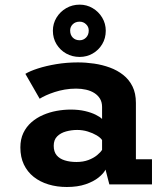

<svg xmlns="http://www.w3.org/2000/svg" viewBox="-20 -774 690 806"><path d="M260.5 11Q219 11 183.5 0.2Q148 -10.5 121.5 -31.5Q95 -52.5 80.2 -83.5Q65.5 -114.5 65.5 -155Q65.5 -189.5 78 -215.8Q90.5 -242 112 -260.8Q133.5 -279.5 160.5 -291.2Q187.5 -303 217.5 -308.5Q247.5 -314 277 -314Q310 -314 336.8 -307.8Q363.5 -301.5 382 -292.2Q400.5 -283 408.5 -274.5V-325Q408.5 -345 399.8 -359.5Q391 -374 376 -383.5Q361 -393 341.2 -397.5Q321.5 -402 299.5 -402Q274.5 -402 251.8 -398Q229 -394 209.2 -387.5Q189.5 -381 173.5 -373.8Q157.5 -366.5 146.5 -359.5L86.5 -464Q105 -475.5 139 -486.5Q173 -497.5 216.5 -504.8Q260 -512 307 -512Q341 -512 375.2 -507Q409.5 -502 441 -490.5Q472.5 -479 497.2 -459.5Q522 -440 536.2 -411.2Q550.5 -382.5 550.5 -342V-105.5H618V0H439L423 -62Q415 -46 394 -29Q373 -12 339.5 -0.5Q306 11 260.5 11ZM301 -94Q329 -94 351 -102.2Q373 -110.5 387.8 -122.8Q402.5 -135 408.5 -145V-186Q402 -196 385.8 -205.8Q369.5 -215.5 348.2 -222Q327 -228.5 304 -228.5Q280 -228.5 257.2 -222.2Q234.5 -216 220 -201.5Q205.5 -187 205.5 -162Q205.5 -137 217.8 -122.2Q230 -107.5 251.8 -100.8Q273.5 -94 301 -94ZM314.5 -535Q283.5 -535 258 -549.2Q232.5 -563.5 217.2 -588.5Q202 -613.5 202 -645Q202 -675 217.2 -700Q232.5 -725 258 -739.8Q283.5 -754.5 314.5 -754.5Q344 -754.5 369 -739.8Q394 -725 409 -700Q424 -675 424 -645Q424 -613.5 409 -588.5Q394 -563.5 369 -549.2Q344 -535 314.5 -535ZM314.5 -605Q330 -605 341.2 -616.2Q352.5 -627.5 352.5 -646Q352.5 -661.5 341.2 -672.2Q330 -683 314.5 -683Q296.5 -683 285.5 -672.2Q274.5 -661.5 274.5 -646Q274.5 -627.5 285.5 -616.2Q296.5 -605 314.5 -605Z"/></svg>

Font: Trispace Thin SemiBold
Style: Regular
Weight: 600
Version: Version 1.210